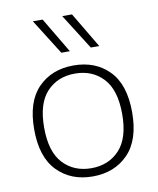

<svg xmlns="http://www.w3.org/2000/svg" viewBox="-82 -783 699 852"><g transform="rotate(-10 267.5 -357.0)"><path d="M267.6 -494.6Q366.2 -494.6 427.2 -432.4Q488.3 -370.1 488.3 -245.1Q488.3 -120.1 427 -57.4Q365.7 5.4 267.6 5.4Q169.4 5.4 108.2 -57.4Q46.9 -120.1 46.9 -245.1Q46.9 -370.1 108.2 -432.4Q169.4 -494.6 267.6 -494.6ZM267.6 -458Q189.5 -458 140.6 -406Q91.8 -354 91.8 -245.1Q91.8 -136.2 140.6 -84Q189.5 -31.7 267.6 -31.7Q345.7 -31.7 394.5 -84Q443.4 -136.2 443.4 -245.1Q443.4 -354 394.5 -406Q345.7 -458 267.6 -458ZM263.2 -559.6H224.6L124.5 -718.8H168.5ZM395.5 -559.6H357.4L256.8 -718.8H300.8Z"/></g></svg>

Font: Estedad-FD ExtraLight
Style: Regular
Weight: 200
Designer: Amin Abedi
Version: Version 7.3